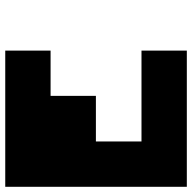

<svg xmlns="http://www.w3.org/2000/svg" viewBox="-20 -740 760 761"><g transform="rotate(-90 360.5 -360.0)"><path d="M360.4 -540Q360.4 -480.5 360.4 -360.4Q299.8 -360.4 179.7 -360.4Q179.7 -299.8 179.7 -179.7Q299.8 -179.7 540 -179.7Q540 -120.1 540 0Q419.9 0 179.7 0Q120.1 0 0 0Q0 -179.7 0 -540Q0 -599.6 0 -719.7Q179.7 -719.7 540 -719.7Q540 -660.2 540 -540Q480.5 -540 360.4 -540Z"/></g></svg>

Font: Pixelfont
Style: 5 px
Weight: 400
Designer: Eugene Lysy
Version: Version 1.0.2 (beta)